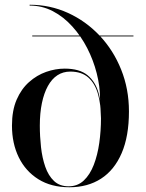

<svg xmlns="http://www.w3.org/2000/svg" viewBox="-20 -780 614 810"><path d="M273 10Q196 10 142 -23.8Q88 -57.5 59.2 -116.2Q30.5 -175 30.5 -250Q30.5 -314 50.2 -359.5Q70 -405 102.8 -434Q135.5 -463 174.8 -476.8Q214 -490.5 253 -490.5Q315.5 -490.5 349.2 -462.8Q383 -435 396 -387.2Q409 -339.5 409 -280.5H406Q406 -338.5 393.5 -383Q381 -427.5 352.8 -452.8Q324.5 -478 276.5 -478Q246 -478 222.2 -462.5Q198.5 -447 182 -417Q165.5 -387 156.8 -345Q148 -303 148 -250Q148 -204.5 153 -159.2Q158 -114 171 -76.5Q184 -39 207.8 -16.5Q231.5 6 269.5 6Q307.5 6 333.5 -18.5Q359.5 -43 375.5 -84.2Q391.5 -125.5 398.8 -176.8Q406 -228 406 -280.5L402 -364.5Q402 -416 388 -471Q374 -526 348 -576.8Q322 -627.5 285.2 -668.2Q248.5 -709 203 -732.8Q157.5 -756.5 105 -756.5V-760Q191 -760 266.8 -725.5Q342.5 -691 400.5 -629.5Q458.5 -568 491.2 -486.2Q524 -404.5 524 -310Q524 -205 493.2 -133.8Q462.5 -62.5 406.2 -26.2Q350 10 273 10ZM116 -626.5V-630H543V-626.5Z"/></svg>

Font: Bodoni Moda 48pt Medium
Style: Regular
Weight: 500
Designer: Owen Earl
Foundry: indestructible type
Version: Version 2.005